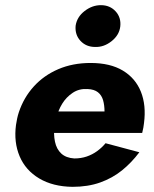

<svg xmlns="http://www.w3.org/2000/svg" viewBox="-20 -714 597 744"><path d="M121 -199H531Q534 -210 535.5 -219.5Q537 -229 538 -237Q547 -306 526 -358.5Q505 -411 456 -440.5Q407 -470 331 -470Q262 -470 206 -446Q150 -422 111 -379Q72 -336 53 -279Q49 -267 46.5 -255Q44 -243 42 -230Q33 -163 56 -108.5Q79 -54 132 -22.5Q185 9 261 10Q321 10 368.5 -7Q416 -24 453 -54Q490 -84 520 -124L389 -159Q375 -142 356.5 -128.5Q338 -115 316 -107.5Q294 -100 268 -100Q236 -102 217.5 -119Q199 -136 193 -165Q187 -194 191 -230L198 -254Q205 -286 221 -312Q237 -338 262 -354.5Q287 -371 319 -369Q345 -368 359.5 -356.5Q374 -345 379.5 -325.5Q385 -306 385 -282H134ZM273 -614Q270 -579 292 -555.5Q314 -532 349 -532Q383 -531 412.5 -554.5Q442 -578 446 -611Q450 -646 428 -670Q406 -694 371 -694Q337 -694 307.5 -671Q278 -648 273 -614Z"/></svg>

Font: Jost
Style: Bold Italic
Weight: 700
Italic angle: -5°
Version: Version 3.710